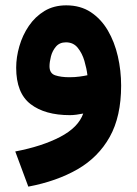

<svg xmlns="http://www.w3.org/2000/svg" viewBox="-20 -426 509 712"><path d="M429.2 -108.4Q429.2 5.9 387 81.5Q344.7 157.2 267.6 201.7Q190.4 246.1 85 266.1L36.6 135.7Q136.2 116.7 203.4 81.5Q270.5 46.4 288.6 -4.9Q276.4 -2.4 263.2 -0.7Q250 1 239.3 1Q146.5 1 93.3 -40Q40 -81.1 40 -174.8Q40 -213.9 51.8 -254.6Q63.5 -295.4 86.9 -329.8Q110.4 -364.3 145 -385.3Q179.7 -406.2 225.6 -406.2Q278.3 -406.2 316.7 -380.9Q355 -355.5 379.9 -313Q404.8 -270.5 417 -217.3Q429.2 -164.1 429.2 -108.4ZM237.3 -139.6Q258.3 -139.6 275.6 -142.1Q293 -144.5 304.2 -147Q301.3 -171.9 293 -200.2Q284.7 -228.5 268.3 -248.8Q252 -269 224.6 -269Q201.2 -269 187.7 -253.4Q174.3 -237.8 168.9 -216.8Q163.6 -195.8 163.6 -180.2Q163.6 -153.8 184.8 -146.7Q206.1 -139.6 237.3 -139.6Z"/></svg>

Font: Vazirmatn UI FD ExtraBold
Style: Regular
Weight: 800
Designer: Saber Rastikerdar
Foundry: Saber Rastikerdar
Version: Version 33.003